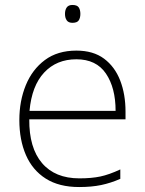

<svg xmlns="http://www.w3.org/2000/svg" viewBox="-20 -744 585 774"><path d="M288 -540Q356 -540 399.5 -507.5Q443 -475 464.5 -419.5Q486 -364 486 -294V-263H98Q97 -148 149.5 -86.5Q202 -25 300 -25Q349 -25 384.5 -32.5Q420 -40 465 -61V-23Q426 -6 387.5 2Q349 10 299 10Q218 10 164.5 -24Q111 -58 84.5 -119Q58 -180 58 -260Q58 -337 84 -400.5Q110 -464 161 -502Q212 -540 288 -540ZM288 -505Q208 -505 158 -451.5Q108 -398 99 -297H446Q446 -390 407 -447.5Q368 -505 288 -505ZM272 -724Q291 -724 297.5 -714Q304 -704 304 -688Q304 -672 297.5 -662Q291 -652 272 -652Q256 -652 249 -662Q242 -672 242 -688Q242 -704 249 -714Q256 -724 272 -724Z"/></svg>

Font: Noto Sans Gujarati UI ExtraLight
Style: Regular
Weight: 200
Designer: Jelle Bosma - Monotype Design Team, Universal Thirst
Foundry: Monotype Imaging Inc.
Version: Version 2.106; ttfautohint (v1.8.4.7-5d5b)